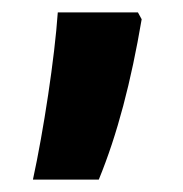

<svg xmlns="http://www.w3.org/2000/svg" viewBox="-20 -153 295 309"><path d="M208 -122 202 -133H73C68 -60 50 58 33 136H139C169 63 191 -22 208 -122Z"/></svg>

Font: Noto Sans Ethiopic ExtraCondensed
Style: Bold
Weight: 700
Width: 2
Designer: Monotype Design Team
Foundry: Monotype Imaging Inc.
Version: Version 2.102